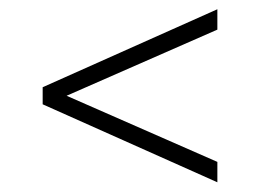

<svg xmlns="http://www.w3.org/2000/svg" viewBox="-20 -582 548 405"><path d="M438.5 -197.5 70 -362V-398L438.5 -562.5V-519.5L120.5 -380L438.5 -240.5Z"/></svg>

Font: Encode Sans Cnd XLt
Style: Regular
Weight: 200
Width: 3
Designer: Multiple Designers
Foundry: Impallari Type
Version: Version 3.002; ttfautohint (v1.8.3) -l 8 -r 50 -G 200 -x 14 